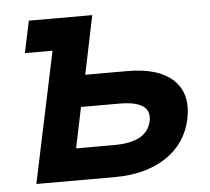

<svg xmlns="http://www.w3.org/2000/svg" viewBox="-44 -583 688 630"><g transform="rotate(-5 300.0 -268.0)"><path d="M51 0 142 -431H51L73 -536H282L242 -343H381Q484 -343 532 -297Q580 -251 563 -169Q546 -89 478.5 -44.5Q411 0 308 0ZM191 -105H317Q424 -105 439 -172Q454 -239 345 -239H219Z"/></g></svg>

Font: Geist Mono
Style: Bold Italic
Weight: 700
Italic angle: -12°
Monospace: yes
Designer: Basement.studio, Andrés Briganti, Mateo Zaragoza
Foundry: Basement.studio, Vercel, Andrés Briganti, Guido Ferreyra, Mateo Zaragoza
Version: Version 1.500; ttfautohint (v1.8.4.7-5d5b)